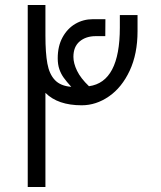

<svg xmlns="http://www.w3.org/2000/svg" viewBox="-20 -745 640 765"><path d="M90.5 -725H161V-603.5Q161 -533.5 168.8 -491.5Q176.5 -449.5 198.8 -426Q221 -402.5 264 -399Q244.5 -420.5 233.8 -435.5Q223 -450.5 216.5 -469.2Q210 -488 210 -513Q210 -561 229.2 -596.2Q248.5 -631.5 280.2 -650Q312 -668.5 349.5 -668.5H400L399.5 -601H361.5Q322.5 -601 297.5 -580Q272.5 -559 272.5 -518.5Q272.5 -493 287 -463Q301.5 -433 334.5 -401.5Q457.5 -418 457.5 -635V-685H528V-620.5Q528 -530.5 496.8 -463.5Q465.5 -396.5 414.2 -361Q363 -325.5 305.5 -325.5Q210.5 -325.5 161 -375V0H90.5Z"/></svg>

Font: JuliaMono
Style: Italic
Weight: 400
Italic angle: -9°
Monospace: yes
Designer: cormullion
Foundry: corm
Version: Version 0.057; ttfautohint (v1.8.4)